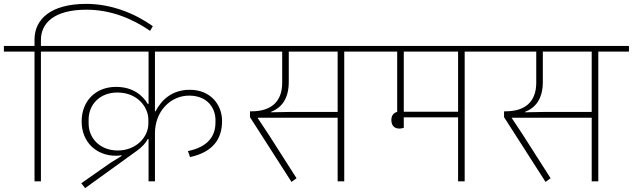

<svg xmlns="http://www.w3.org/2000/svg" viewBox="-40 -935 3263 990"><path d="M138 0H171V-669H329V-698H171V-729C171 -815 238 -885 406 -885C534 -885 645 -837 734 -776L748 -800C660 -863 538 -915 405 -915C222 -915 138 -836 138 -731V-698H-20V-669H138Z M399 35 665 -157C694 -178 711 -197 722 -218H726V0H759V-248C759 -363 841 -442 935 -442C1031 -442 1071 -376 1071 -317V-303C1071 -232 1031 -177 929 -156L940 -125C1058 -151 1105 -218 1105 -311C1105 -397 1044 -472 939 -472C846 -472 792 -419 762 -361H759V-669H1186V-698H289V-669H726V-399H722C695 -444 645 -487 558 -487C453 -487 381 -414 381 -309C381 -199 460 -132 557 -132C566 -132 575 -132 586 -135L587 -131L529 -95L379 10ZM567 -159C476 -159 417 -222 417 -298V-319C417 -394 473 -458 565 -458C667 -458 725 -385 725 -317V-298C725 -228 662 -159 567 -159Z M1463 3 1489 -16 1346 -240 1289 -326V-328H1701V0H1735V-669H1893V-698H1164V-669H1415V-508C1415 -408 1355 -361 1257 -361H1249V-331ZM1357 -358C1412 -380 1449 -425 1449 -514V-669H1701V-358H1468L1357 -356Z M2020 -272C2028 -272 2036 -274 2042 -276V-330H2322V0H2356V-669H2514V-698H1853V-669H2008V-358C1988 -353 1978 -338 1978 -316C1978 -290 1991 -272 2020 -272ZM2322 -669V-359H2042V-669Z M2773 3 2799 -16 2656 -240 2599 -326V-328H3011V0H3045V-669H3203V-698H2474V-669H2725V-508C2725 -408 2665 -361 2567 -361H2559V-331ZM2667 -358C2722 -380 2759 -425 2759 -514V-669H3011V-358H2778L2667 -356Z"/></svg>

Font: IBM Plex Devanagari ExtraLight
Style: Regular
Weight: 200
Designer: Mike Abbink, Paul van der Laan, Pieter van Rosmalen, Erin McLaughlin
Foundry: Bold Monday
Version: Version 1.0